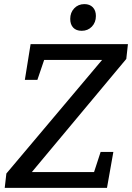

<svg xmlns="http://www.w3.org/2000/svg" viewBox="-20 -915 643 935"><path d="M3 0 11 -70 477 -623H195L162 -526H101L129 -700H603L595 -628L135 -77H438L470 -175H532L501 0ZM378 -765Q351 -765 336.5 -780.5Q322 -796 322 -823Q322 -854 341.5 -874.5Q361 -895 391 -895Q417 -895 432 -879.5Q447 -864 447 -837Q447 -806 427.5 -785.5Q408 -765 378 -765Z"/></svg>

Font: Bitter Medium
Style: Italic
Weight: 500
Italic angle: -9°
Designer: Sol Matas, and Bitter project Authors
Foundry: Sol Matas
Version: Version 2.001